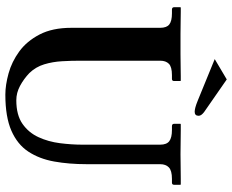

<svg xmlns="http://www.w3.org/2000/svg" viewBox="-95 -763 868 718"><g transform="rotate(90 339.0 -404.0)"><path d="M521 -569Q521 -593 508 -603Q495 -613 466 -613H452Q443 -613 443 -621V-645L445 -646Q445 -646 465 -646Q485 -646 511.5 -645.5Q538 -645 557 -645Q575 -645 601.5 -645.5Q628 -646 648.5 -646Q669 -646 669 -646L671 -645V-621Q671 -613 663 -613H649Q618 -613 606 -601.5Q594 -590 594 -569V-295Q594 -228 584 -172.5Q574 -117 547 -76Q520 -35 468.5 -12.5Q417 10 334 10Q298 10 254.5 -2Q211 -14 172.5 -42Q134 -70 109 -118Q84 -166 84 -237V-569Q84 -593 71.5 -603Q59 -613 30 -613H16Q7 -613 7 -621V-645L9 -646Q9 -646 24.5 -646Q40 -646 62.5 -645.5Q85 -645 108 -645Q131 -645 146 -645Q159 -645 181.5 -645Q204 -645 227 -645.5Q250 -646 265.5 -646Q281 -646 281 -646L283 -645V-621Q283 -613 275 -613H261Q230 -613 218.5 -601.5Q207 -590 207 -569V-270Q207 -237 209 -202Q211 -167 220.5 -135.5Q230 -104 253 -80Q275 -59 301 -45Q327 -31 355 -31Q410 -31 443 -54Q476 -77 493 -114Q510 -151 515.5 -194.5Q521 -238 521 -278ZM277 -818 398 -734Q413 -723 413 -713Q413 -698 398 -698Q392 -698 382 -700.5Q372 -703 355 -710L201 -773Z"/></g></svg>

Font: Libertinus Serif SemiBold
Style: Regular
Weight: 600
Designer: Philipp H. Poll, Khaled Hosny
Foundry: Caleb Maclennan
Version: Version 7.051;RELEASE